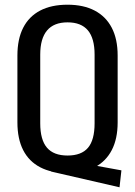

<svg xmlns="http://www.w3.org/2000/svg" viewBox="-20 -728 573 816"><path d="M197 1 227 -53 496 -4 488 68ZM267 8Q199 8 151 -17Q103 -42 78.5 -90Q54 -138 54 -208V-492Q54 -562 78.5 -610Q103 -658 150.5 -683Q198 -708 267 -708Q335 -708 382.5 -683Q430 -658 455 -610Q480 -562 480 -492V-208Q480 -138 455 -90Q430 -42 382.5 -17Q335 8 267 8ZM267 -67Q326 -67 354 -100Q382 -133 382 -204V-496Q382 -565 353.5 -599Q325 -633 267 -633Q209 -633 180 -598.5Q151 -564 151 -496V-204Q151 -134 179.5 -100.5Q208 -67 267 -67Z"/></svg>

Font: Pathway Extreme Condensed Medium
Style: Regular
Weight: 500
Width: 3
Version: Version 1.001;gftools[0.9.26]